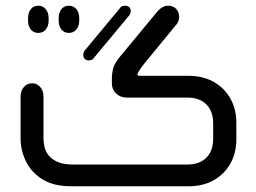

<svg xmlns="http://www.w3.org/2000/svg" viewBox="-20 -651 896 671"><path d="M78 -580V-586Q78 -607 87.5 -619Q97 -631 114 -631Q130 -631 140 -619Q150 -607 150 -586V-580Q150 -560 140 -548Q130 -536 114 -536Q97 -536 87.5 -548Q78 -560 78 -580ZM638 0H230Q167 0 128 -24.5Q89 -49 70.5 -87.5Q52 -126 52 -166V-314Q52 -334 63.5 -347Q75 -360 92 -360Q109 -360 120.5 -347Q132 -334 132 -314V-166Q132 -154 135.5 -138Q139 -122 150 -108Q161 -94 181.5 -85Q202 -76 237 -76H636Q663 -76 683 -86.5Q703 -97 714 -117Q725 -137 725 -166V-220Q725 -249 714 -269Q703 -289 683 -299.5Q663 -310 636 -310H423Q401 -310 386 -324Q371 -338 371 -359V-380Q371 -392 375 -410.5Q379 -429 401 -455L531 -612Q548 -631 568 -631Q585 -631 595.5 -620Q606 -609 606 -591Q606 -574 592 -560L482 -426Q472 -413 467 -405Q462 -397 460 -391Q460 -390 461.5 -388Q463 -386 467 -386H638Q690 -386 727.5 -364.5Q765 -343 785.5 -306Q806 -269 806 -222V-164Q806 -117 785.5 -80Q765 -43 727.5 -21.5Q690 0 638 0ZM185 -580V-586Q185 -607 194.5 -619Q204 -631 221 -631Q237 -631 247 -619Q257 -607 257 -586V-580Q257 -560 247 -548Q237 -536 221 -536Q204 -536 194.5 -548Q185 -560 185 -580ZM398 -621Q403 -629 408.5 -630Q414 -631 418 -631Q426 -631 431.5 -626Q437 -621 437 -612Q437 -608 435 -603Q433 -598 429 -594L310 -451Q305 -443 299.5 -441.5Q294 -440 290 -440Q281 -440 276 -445.5Q271 -451 271 -459Q271 -470 279 -478Z"/></svg>

Font: Beiruti Medium
Style: Regular
Weight: 500
Designer: Arlette Boutros
Foundry: Boutros
Version: Version 1.41